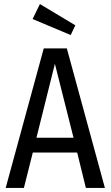

<svg xmlns="http://www.w3.org/2000/svg" viewBox="-20 -928 546 948"><path d="M352 -803 329 -755 141 -834 177 -908ZM404 0 361 -175H142L98 0H8L196 -689H310L498 0ZM160 -248H343L251 -613Z"/></svg>

Font: Fira Sans Condensed
Style: Regular
Weight: 400
Width: 3
Designer: Carrois Corporate & Edenspiekermann AG
Foundry: Carrois Corporate GbR & Edenspiekermann AG
Version: Version 4.202;PS 004.202;hotconv 1.0.88;makeotf.lib2.5.64775